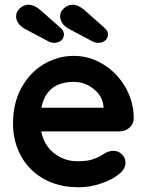

<svg xmlns="http://www.w3.org/2000/svg" viewBox="-20 -781 620 811"><path d="M484 -226H154Q166 -167 209 -133.5Q252 -100 306 -100Q347 -100 370 -107.5Q393 -115 406.5 -123.5Q420 -132 425 -135Q443 -144 459 -144Q480 -144 495 -129Q510 -114 510 -94Q510 -67 482 -45Q454 -22 407 -6Q360 10 312 10Q228 10 165.5 -25Q103 -60 69 -121.5Q35 -183 35 -260Q35 -346 71 -411Q107 -476 166 -510.5Q225 -545 292 -545Q358 -545 416.5 -509Q475 -473 510 -412Q545 -351 545 -280Q544 -256 526 -241Q508 -226 484 -226ZM155 -326H417V-333Q413 -375 376 -405Q339 -435 292 -435Q176 -435 155 -326ZM185 -606 85 -659Q67 -669 57.5 -683Q48 -697 48 -712Q48 -733 65 -747Q82 -761 101 -761Q124 -761 150 -739L236 -663Q250 -650 250 -636Q250 -620 238.5 -610Q227 -600 208 -600Q197 -600 185 -606ZM371 -606 271 -659Q253 -669 243.5 -683Q234 -697 234 -712Q234 -733 251 -747Q268 -761 287 -761Q310 -761 336 -739L422 -663Q436 -650 436 -636Q436 -620 424.5 -610Q413 -600 394 -600Q383 -600 371 -606Z"/></svg>

Font: Quicksand
Style: Bold
Weight: 700
Version: Version 3.000